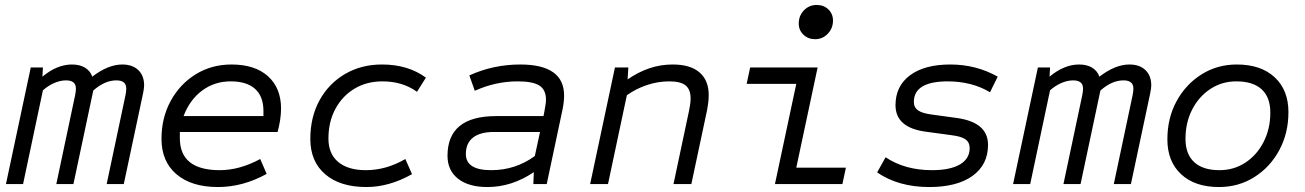

<svg xmlns="http://www.w3.org/2000/svg" viewBox="-20 -742 5260 774"><path d="M4 0 104 -470H153L151 -433Q210 -482 270 -482Q302 -482 323 -469Q344 -456 352 -433Q416 -482 473 -482Q514 -482 537.5 -459.5Q561 -437 561 -398Q561 -387 557 -367L479 0H410L486 -359Q489 -374 489 -385Q489 -418 449 -418Q402 -418 356 -377L276 0H207L283 -359Q286 -374 286 -385Q286 -418 246 -418Q224 -418 200 -408Q176 -398 153 -378L73 0Z M859 12Q752 12 691.5 -39.5Q631 -91 631 -182Q631 -267 668 -335Q705 -403 769 -442.5Q833 -482 913 -482Q1008 -482 1060.5 -434.5Q1113 -387 1113 -304Q1113 -282 1109 -256.5Q1105 -231 1099 -210H705V-185Q705 -56 866 -56Q946 -56 1029 -101L1055 -41Q959 12 859 12ZM720 -274H1042V-295Q1042 -353 1008.5 -383.5Q975 -414 910 -414Q845 -414 795 -377Q745 -340 720 -274Z M1457 12Q1351 12 1291 -39.5Q1231 -91 1231 -182Q1231 -270 1268 -337.5Q1305 -405 1370.5 -443.5Q1436 -482 1520 -482Q1625 -482 1697 -429L1661 -372Q1630 -394 1595.5 -404Q1561 -414 1522 -414Q1458 -414 1409 -384.5Q1360 -355 1332 -303Q1304 -251 1304 -183Q1304 -122 1343.5 -89Q1383 -56 1455 -56Q1537 -56 1614 -101L1641 -40Q1549 12 1457 12Z M1945 12Q1869 12 1826.5 -21.5Q1784 -55 1784 -114Q1784 -274 1980 -274H2171L2175 -295Q2177 -308 2179 -319Q2181 -330 2181 -340Q2181 -380 2154.5 -397Q2128 -414 2067 -414Q1978 -414 1894 -376L1872 -438Q1969 -482 2077 -482Q2254 -482 2254 -357Q2254 -332 2248 -302L2184 0H2130L2132 -48Q2043 12 1945 12ZM1960 -56Q2058 -56 2136 -113L2157 -210H1971Q1916 -210 1887 -187.5Q1858 -165 1858 -121Q1858 -56 1960 -56Z M2359 0 2459 -470H2513L2510 -422Q2554 -452 2598.5 -467Q2643 -482 2692 -482Q2763 -482 2800 -450Q2837 -418 2837 -359Q2837 -343 2835 -327.5Q2833 -312 2831 -301L2767 0H2695L2758 -297Q2760 -308 2762 -320Q2764 -332 2764 -345Q2764 -381 2744 -397.5Q2724 -414 2678 -414Q2632 -414 2587.5 -399Q2543 -384 2507 -358L2431 0Z M3104 0 3190 -404H2990L3004 -470H3276L3190 -66H3390L3376 0ZM3266 -584Q3238 -584 3219 -602Q3200 -620 3200 -647Q3200 -679 3221 -700.5Q3242 -722 3272 -722Q3301 -722 3319.5 -704Q3338 -686 3338 -659Q3338 -628 3317 -606Q3296 -584 3266 -584Z M3726 12Q3602 12 3516 -47L3550 -108Q3628 -56 3737 -56Q3810 -56 3849.5 -79Q3889 -102 3889 -145Q3889 -168 3872.5 -180Q3856 -192 3816 -197L3713 -211Q3590 -227 3590 -318Q3590 -395 3648.5 -438.5Q3707 -482 3811 -482Q3915 -482 4002 -433L3971 -370Q3935 -392 3891.5 -403Q3848 -414 3801 -414Q3664 -414 3664 -331Q3664 -309 3681 -297Q3698 -285 3738 -280L3840 -266Q3963 -248 3963 -158Q3963 -78 3900.5 -33Q3838 12 3726 12Z M4064 0 4164 -470H4213L4211 -433Q4270 -482 4330 -482Q4362 -482 4383 -469Q4404 -456 4412 -433Q4476 -482 4533 -482Q4574 -482 4597.5 -459.5Q4621 -437 4621 -398Q4621 -387 4617 -367L4539 0H4470L4546 -359Q4549 -374 4549 -385Q4549 -418 4509 -418Q4462 -418 4416 -377L4336 0H4267L4343 -359Q4346 -374 4346 -385Q4346 -418 4306 -418Q4284 -418 4260 -408Q4236 -398 4213 -378L4133 0Z M4894 12Q4797 12 4741.5 -39.5Q4686 -91 4686 -180Q4686 -266 4723 -334Q4760 -402 4823.5 -442Q4887 -482 4966 -482Q5063 -482 5118.5 -430.5Q5174 -379 5174 -290Q5174 -205 5137 -136.5Q5100 -68 5036.5 -28Q4973 12 4894 12ZM4896 -56Q4954 -56 5000.5 -86.5Q5047 -117 5074 -170Q5101 -223 5101 -288Q5101 -350 5066 -382Q5031 -414 4964 -414Q4906 -414 4859.5 -383.5Q4813 -353 4786 -300.5Q4759 -248 4759 -182Q4759 -121 4794 -88.5Q4829 -56 4896 -56Z"/></svg>

Font: Sometype Mono
Style: Italic
Weight: 400
Italic angle: -12°
Monospace: yes
Designer: Ryoichi Tsunekawa
Foundry: Dharma Type
Version: Version 1.000; ttfautohint (v1.8.3)